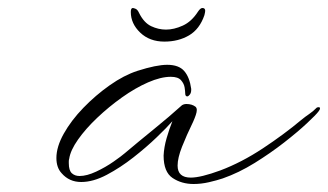

<svg xmlns="http://www.w3.org/2000/svg" viewBox="-20 -449 820 480"><path d="M464 11Q434 11 411.5 -4Q389 -19 389 -60Q390 -81 396.5 -103.5Q403 -126 411 -146Q398 -131 372 -106Q346 -81 313.5 -55.5Q281 -30 247 -12Q213 6 183 6Q153 6 134 -16Q121 -30 121 -54Q121 -82 139.5 -115Q158 -148 188.5 -179.5Q219 -211 254.5 -236Q290 -261 324 -272Q371 -287 398 -287Q427 -287 440.5 -271.5Q454 -256 458 -227V-224Q458 -217 454.5 -212.5Q451 -208 448 -208Q443 -208 443 -216Q443 -221 441.5 -230.5Q440 -240 432.5 -248.5Q425 -257 407 -257Q382 -257 350 -243Q318 -229 285 -205.5Q252 -182 223 -154.5Q194 -127 175 -100Q156 -73 153 -52Q152 -49 152 -46Q152 -43 152 -41Q152 -23 159.5 -16Q167 -9 179 -9Q197 -9 220.5 -20Q244 -31 264 -45Q284 -59 292 -66Q324 -93 364 -125.5Q404 -158 435 -186Q440 -189 446 -189Q460 -189 469 -182Q472 -179 472 -174Q472 -169 469.5 -161.5Q467 -154 463 -145Q446 -110 435 -82Q424 -54 424 -35Q424 -5 457 -5Q482 -5 531 -23Q584 -43 637 -78Q690 -113 733 -149Q744 -158 753 -164Q762 -170 772 -180Q774 -181 777 -181Q780 -181 780 -178Q780 -175 776 -170Q770 -162 747 -140.5Q724 -119 690 -92.5Q656 -66 616.5 -41.5Q577 -17 537 -3Q522 2 502.5 6.5Q483 11 464 11ZM391 -345Q354 -345 330.5 -367.5Q307 -390 307 -419Q307 -429 312 -429Q314 -429 319 -427Q324 -425 328 -416Q340 -392 358 -383.5Q376 -375 395 -375Q415 -375 437 -385Q459 -395 475 -420Q481 -429 486 -429Q493 -429 493 -422Q493 -419 491 -411Q479 -376 452.5 -360.5Q426 -345 391 -345Z"/></svg>

Font: WindSong
Style: Regular
Weight: 400
Designer: Robert E. Leuschke
Foundry: Robert E. Leuschke
Version: Version 1.010; ttfautohint (v1.8.3)